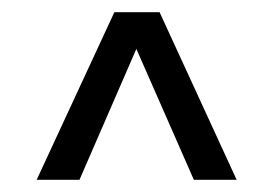

<svg xmlns="http://www.w3.org/2000/svg" viewBox="-20 -770 447 314"><path d="M40 -476 167 -750H241L367 -476H297L203 -690L110 -476Z"/></svg>

Font: Saira Condensed Medium
Style: Regular
Weight: 500
Width: 3
Designer: Hector Gatti with collaboration of the Omnibus-Type team
Foundry: Omnibus-Type
Version: Version 1.101